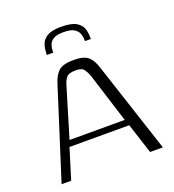

<svg xmlns="http://www.w3.org/2000/svg" viewBox="-115 -701 718 791"><g transform="rotate(-20 244.0 -305.0)"><path d="M21 0 147 -396Q157 -429 176 -446.5Q195 -464 242 -464Q286 -464 305 -448Q324 -432 335 -396L465 0H409L366 -133H104L63 0ZM114 -160H356L287 -379Q281 -395 272 -408Q263 -421 235 -421Q204 -421 194 -407.5Q184 -394 180 -379ZM146 -521V-526Q147 -564 160.5 -581.5Q174 -599 196 -605Q218 -611 244 -610Q270 -610 291 -604Q312 -598 325.5 -580.5Q339 -563 339 -525V-521H313V-525Q313 -540 308 -554Q303 -568 288 -577Q273 -586 242 -586Q212 -586 197.5 -577Q183 -568 178.5 -554Q174 -540 174 -525V-521Z"/></g></svg>

Font: Genos Light
Style: Regular
Weight: 300
Designer: Robert E. Leuschke
Foundry: Robert E. Leuschke
Version: Version 1.010